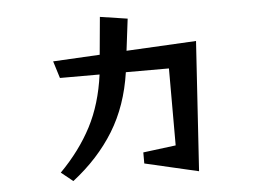

<svg xmlns="http://www.w3.org/2000/svg" viewBox="-50 -718 1101 830"><g transform="rotate(-5 500.0 -303.0)"><path d="M548 -6V-54L690 -72V-406H503Q482 -262 415 -153Q348 -44 236 43L185 2Q271 -85 321.5 -182Q372 -279 389 -406H217L194 -480L397 -491L412 -654L531 -636L514 -498L817 -514L781 48Z"/></g></svg>

Font: RocknRoll One
Style: Regular
Weight: 400
Designer: Fontworks Inc.
Foundry: Fontworks Inc.
Version: Version 1.100